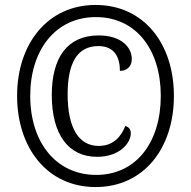

<svg xmlns="http://www.w3.org/2000/svg" viewBox="-20 -745 771 775"><path d="M366 10C560 10 682 -146 682 -358C682 -568 561 -725 366 -725C172 -725 49 -568 49 -358C49 -149 170 10 366 10ZM368 -39C207 -39 102 -170 102 -358C102 -543 204 -676 367 -676C529 -676 629 -545 629 -358C629 -172 531 -39 368 -39ZM372 -112C462 -112 508 -167 508 -207C508 -223 501 -231 486 -237C469 -193 437 -156 378 -156C298 -156 253 -229 253 -364C253 -486 289 -559 377 -559C445 -559 464 -510 464 -459C491 -459 512 -475 512 -507C512 -553 471 -602 378 -602C251 -602 189 -511 189 -362C189 -202 256 -112 372 -112Z"/></svg>

Font: Noto Serif Georgian Condensed SemiBold
Style: Regular
Weight: 600
Width: 3
Designer: Monotype Design Team, Akaki Razmadze
Foundry: Google LLC
Version: Version 2.003